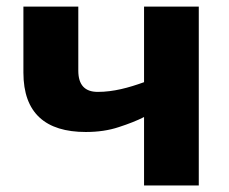

<svg xmlns="http://www.w3.org/2000/svg" viewBox="-20 -569 703 589"><path d="M220.2 -548.8H51.8V-346.2C51.8 -221.7 120.1 -164.1 243.2 -164.1C280.3 -164.1 314 -168.9 344.7 -179.2C375 -189 400.9 -199.2 421.9 -210V0H589.8V-548.8H421.9V-316.9C374.5 -299.8 328.1 -287.1 279.8 -287.1C240.2 -287.1 220.2 -308.6 220.2 -352.1Z"/></svg>

Font: Noto Reveo Sans
Style: Regular
Weight: 800
Designer: Monotype Design Team
Foundry: Monotype Imaging Inc.
Version: Version 2.007